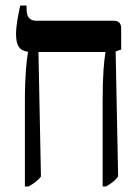

<svg xmlns="http://www.w3.org/2000/svg" viewBox="-20 -667 506 694"><path d="M70 7H83C101 -3 116 -13 128 -29L119 -479H361V-476C356 -447 351 -397 351 -304V7H363C381 -3 395 -13 407 -29L398 -481L418 -488V-564C418 -584 408 -592 391 -592H113C87 -592 76 -605 76 -636V-647H53C45 -608 38 -575 38 -544C38 -504 49 -484 81 -480V-477C76 -447 70 -396 70 -304Z"/></svg>

Font: Noto Serif Hebrew ExtraCondensed SemiBold
Style: Regular
Weight: 600
Width: 2
Designer: Monotype Design Team
Foundry: Monotype Imaging Inc.
Version: Version 2.004